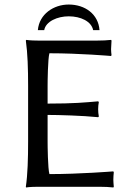

<svg xmlns="http://www.w3.org/2000/svg" viewBox="-20 -824 578 847"><path d="M190 -200V-317C238 -317 344 -314 413 -307L416 -310C414 -319 413 -333 413 -342C413 -351 414 -365 416 -374L413 -377C354 -372 308 -367 190 -367V-445C190 -462 191 -565 198 -589C332 -589 470 -577 470 -577L472 -581C471 -589 470 -598 470 -607C470 -615 471 -631 472 -645L470 -648C454 -646 431 -645 410 -645H147C113 -645 96 -648 96 -648L94 -645C102 -588 104 -520 104 -445V-200C104 -125 102 -54 94 0L95 3C95 3 112 0 147 0H420C441 0 464 1 480 3L482 0C481 -14 480 -21 480 -31C480 -41 481 -56 482 -64L480 -68C480 -68 332 -56 198 -56C191 -80 190 -183 190 -200ZM147 -691H175C182 -730 234 -752 283 -752C336 -752 383 -730 391 -691H419C414 -761 356 -804 283 -804C217 -804 153 -762 147 -691Z"/></svg>

Font: Libertinus Sans
Style: Regular
Weight: 400
Designer: Philipp H. Poll, Khaled Hosny
Foundry: Caleb Maclennan
Version: Version 7.050;RELEASE